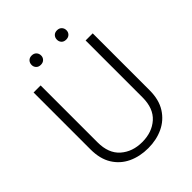

<svg xmlns="http://www.w3.org/2000/svg" viewBox="-245 -1006 1148 1148"><g transform="rotate(-45 329.0 -432.5)"><path d="M519.5 -710.9H579.6V-229.5Q579.6 -149.9 545.9 -96.7Q512.2 -43.5 455.6 -16.8Q398.9 9.8 329.6 9.8Q258.8 9.8 202.1 -16.8Q145.5 -43.5 112.5 -96.7Q79.6 -149.9 79.6 -229.5V-710.9H139.2V-229.5Q139.2 -136.7 193.1 -89.1Q247.1 -41.5 329.6 -41.5Q412.6 -41.5 466.1 -89.1Q519.5 -136.7 519.5 -229.5ZM187.5 -835.4Q187.5 -852.5 198.2 -864Q209 -875.5 227.5 -875.5Q246.1 -875.5 257.1 -864Q268.1 -852.5 268.1 -835.4Q268.1 -819.3 257.1 -808.1Q246.1 -796.9 227.5 -796.9Q209 -796.9 198.2 -808.1Q187.5 -819.3 187.5 -835.4ZM401.4 -835Q401.4 -852.1 411.9 -863.5Q422.4 -875 441.4 -875Q460 -875 470.9 -863.5Q481.9 -852.1 481.9 -835Q481.9 -818.8 470.9 -807.6Q460 -796.4 441.4 -796.4Q422.4 -796.4 411.9 -807.6Q401.4 -818.8 401.4 -835Z"/></g></svg>

Font: Vazirmatn FD ExtraLight
Style: Regular
Weight: 200
Designer: Saber Rastikerdar
Foundry: Saber Rastikerdar
Version: Version 33.003